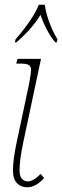

<svg xmlns="http://www.w3.org/2000/svg" viewBox="-20 -786 264 815"><path d="M35 -63Q35 -108 51 -183L103 -428Q112 -478 112 -488Q112 -504 102.5 -510Q93 -516 68 -516H49L54 -536H154L79 -183Q63 -108 63 -63Q63 -38 73 -27Q83 -16 98 -16Q111 -16 126 -25.5Q141 -35 152 -48L167 -31Q153 -13 133.5 -2Q114 9 96 9Q69 9 52 -8.5Q35 -26 35 -63ZM46 -619Q119 -703 145 -766H170Q175 -730 189.5 -691Q204 -652 224 -619L221 -606H215Q195 -629 178 -662Q161 -695 152 -723Q114 -661 49 -606H43Z"/></svg>

Font: Noto Serif CondThin
Style: Italic
Weight: 250
Width: 3
Italic angle: -12°
Designer: Monotype Design Team
Foundry: Monotype Imaging Inc.
Version: Version 1.001